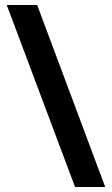

<svg xmlns="http://www.w3.org/2000/svg" viewBox="-20 -742 449 770"><path d="M129 -722 402 8H281L7 -722Z"/></svg>

Font: Noto Sans Bengali ExtraCondensed
Style: Bold
Weight: 700
Width: 2
Designer: Joana Ranito - Universal Thirst; Jelle Bosma - Monotype Design Team
Foundry: Universal Thirst ehf.
Version: Version 3.000; ttfautohint (v1.8.4.7-5d5b)